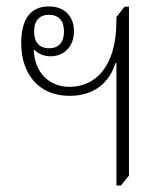

<svg xmlns="http://www.w3.org/2000/svg" viewBox="-20 -573 519 597"><path d="M342 4H356L381 -27V-552H367L342 -520V-508C342 -366 277 -303 196 -303C134 -303 88 -346 85 -417L87 -418C99 -406 116 -398 137 -398C179 -398 210 -428 210 -476C210 -521 182 -553 132 -553C75 -553 46 -514 46 -439C46 -341 102 -275 196 -275C272 -275 320 -315 339 -377L342 -376ZM133 -423C102 -423 86 -442 86 -475C86 -508 102 -527 132 -527C162 -527 179 -509 179 -475C179 -442 163 -423 133 -423Z"/></svg>

Font: Noto Serif Thai SemiCondensed ExtraLight
Style: Regular
Weight: 200
Width: 4
Designer: Monotype Design Team
Foundry: Monotype Imaging Inc.
Version: Version 2.002